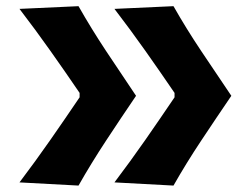

<svg xmlns="http://www.w3.org/2000/svg" viewBox="-20 -593 804 616"><path d="M231.9 2.4 42.5 -7.8Q94.2 -76.2 141.8 -144.5Q189.5 -212.9 235.4 -280.8V-294.9Q189.5 -362.3 141.8 -429.7Q94.2 -497.1 42.5 -564.5L231.9 -573.2Q272.9 -501 320.3 -429.4Q367.7 -357.9 416.5 -285.6Q367.7 -213.9 320.3 -141.8Q272.9 -69.8 231.9 2.4ZM536.6 2.4 347.2 -7.8Q398.9 -76.2 446.5 -144.5Q494.1 -212.9 540 -280.8V-294.9Q494.1 -362.3 446.5 -429.7Q398.9 -497.1 347.2 -564.5L536.6 -573.2Q577.6 -501 625.5 -429.4Q673.3 -357.9 722.2 -285.6Q673.3 -213.9 625.5 -141.8Q577.6 -69.8 536.6 2.4Z"/></svg>

Font: Pinar-DS1-FD Bold
Style: Regular
Weight: 700
Designer: Amin Abedi
Version: Version 2.000